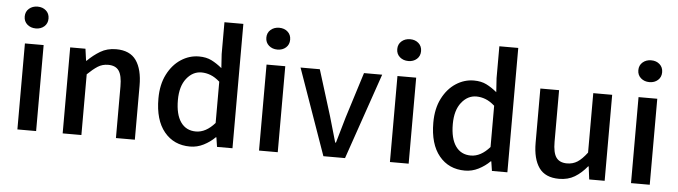

<svg xmlns="http://www.w3.org/2000/svg" viewBox="-45 -862 3714 1052"><g transform="rotate(5 1812.0 -336.5)"><path d="M73 0V-473H176V0ZM125 -560Q97 -560 78 -576.5Q59 -593 59 -620Q59 -647 78 -663.5Q97 -680 125 -680Q153 -680 171.5 -663.5Q190 -647 190 -620Q190 -593 171.5 -576.5Q153 -560 125 -560Z M322 0V-473H406L415 -408H418Q450 -440 487.5 -462.5Q525 -485 574 -485Q650 -485 684.5 -436Q719 -387 719 -297V0H615V-284Q615 -344 597 -370Q579 -396 538 -396Q506 -396 481 -380Q456 -364 425 -334V0Z M1023 11Q934 11 881 -53.5Q828 -118 828 -236Q828 -313 856.5 -369Q885 -425 931 -455Q977 -485 1030 -485Q1070 -485 1099 -470.5Q1128 -456 1157 -432L1152 -509V-684H1256V0H1171L1163 -52H1160Q1133 -25 1097.5 -7Q1062 11 1023 11ZM1048 -74Q1103 -74 1152 -130V-357Q1126 -380 1101 -389.5Q1076 -399 1051 -399Q1003 -399 969 -356Q935 -313 935 -237Q935 -158 964.5 -116Q994 -74 1048 -74Z M1402 0V-473H1505V0ZM1454 -560Q1426 -560 1407 -576.5Q1388 -593 1388 -620Q1388 -647 1407 -663.5Q1426 -680 1454 -680Q1482 -680 1500.5 -663.5Q1519 -647 1519 -620Q1519 -593 1500.5 -576.5Q1482 -560 1454 -560Z M1756 0 1589 -473H1695L1773 -222Q1783 -187 1793.5 -151Q1804 -115 1814 -80H1818Q1828 -115 1838.5 -151Q1849 -187 1859 -222L1938 -473H2038L1875 0Z M2122 0V-473H2225V0ZM2174 -560Q2146 -560 2127 -576.5Q2108 -593 2108 -620Q2108 -647 2127 -663.5Q2146 -680 2174 -680Q2202 -680 2220.5 -663.5Q2239 -647 2239 -620Q2239 -593 2220.5 -576.5Q2202 -560 2174 -560Z M2535 11Q2446 11 2393 -53.5Q2340 -118 2340 -236Q2340 -313 2368.5 -369Q2397 -425 2443 -455Q2489 -485 2542 -485Q2582 -485 2611 -470.5Q2640 -456 2669 -432L2664 -509V-684H2768V0H2683L2675 -52H2672Q2645 -25 2609.5 -7Q2574 11 2535 11ZM2560 -74Q2615 -74 2664 -130V-357Q2638 -380 2613 -389.5Q2588 -399 2563 -399Q2515 -399 2481 -356Q2447 -313 2447 -237Q2447 -158 2476.5 -116Q2506 -74 2560 -74Z M3053 11Q2977 11 2942.5 -37.5Q2908 -86 2908 -175V-473H3011V-189Q3011 -129 3029.5 -103Q3048 -77 3089 -77Q3121 -77 3146 -93Q3171 -109 3199 -146V-473H3303V0H3218L3209 -71H3206Q3175 -33 3138.5 -11Q3102 11 3053 11Z M3448 0V-473H3551V0ZM3500 -560Q3472 -560 3453 -576.5Q3434 -593 3434 -620Q3434 -647 3453 -663.5Q3472 -680 3500 -680Q3528 -680 3546.5 -663.5Q3565 -647 3565 -620Q3565 -593 3546.5 -576.5Q3528 -560 3500 -560Z"/></g></svg>

Font: Narnoor Medium
Style: Regular
Weight: 500
Designer: S. Sridhar Murthy
Foundry: SIL International
Version: Version 3.000